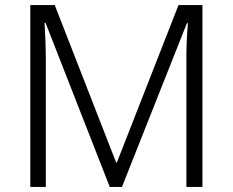

<svg xmlns="http://www.w3.org/2000/svg" viewBox="-20 -734 915 754"><path d="M99 -714H195L436 -96H439L681 -714H775V0H712V-511Q712 -574 718 -643H714L459 0H411L159 -644H155Q160 -559 160 -505V0H99Z"/></svg>

Font: OpenSansMMV
Style: Light
Weight: 300
Foundry: Ascender Corporation
Version: Version 4.001